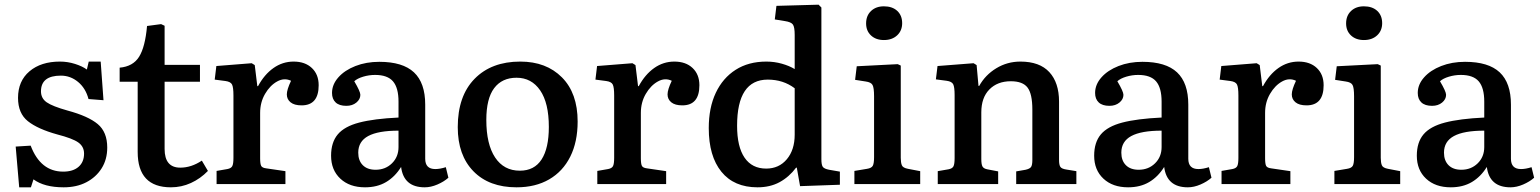

<svg xmlns="http://www.w3.org/2000/svg" viewBox="-20 -786 6575 820"><path d="M62 14 47 -160 111 -164Q153 -53 250 -53Q292 -53 315.5 -73.5Q339 -94 339 -130Q339 -160 314.5 -177.5Q290 -195 224 -212Q141 -235 99 -268.5Q57 -302 57 -368Q57 -440 106 -481.5Q155 -523 236 -523Q269 -523 300.5 -513Q332 -503 351 -489L359 -523H410L422 -358L358 -363Q346 -409 313.5 -436Q281 -463 240 -463Q155 -463 155 -396Q155 -366 179.5 -349Q204 -332 268 -314Q357 -290 397.5 -256Q438 -222 438 -156Q438 -105 414 -67Q390 -29 348.5 -7.5Q307 14 252 14Q169 14 123 -20L112 14Z M710 14Q568 14 568 -137V-437H491V-497Q548 -502 574 -543.5Q600 -585 608 -675L668 -683L683 -676V-509H834V-437H683V-150Q683 -70 750 -70Q797 -70 842 -100L868 -56Q836 -23 795.5 -4.5Q755 14 710 14Z M905 0V-56L951 -64Q967 -67 972 -76.5Q977 -86 977 -112V-378Q977 -413 971 -425Q965 -437 943 -440L897 -446L904 -504L1055 -516L1068 -508L1079 -418H1082Q1109 -468 1148 -495.5Q1187 -523 1234 -523Q1283 -523 1312 -495.5Q1341 -468 1341 -422Q1341 -336 1268 -336Q1237 -336 1221 -349Q1205 -362 1205 -383Q1205 -403 1223 -441Q1194 -455 1163.5 -438Q1133 -421 1112 -385Q1091 -349 1091 -304V-110Q1091 -86 1095.5 -77.5Q1100 -69 1117 -67L1199 -55V0Z M1539 14Q1473 14 1433.5 -23Q1394 -60 1394 -121Q1394 -178 1422.5 -212Q1451 -246 1514 -262.5Q1577 -279 1682 -284V-352Q1682 -411 1658.5 -438.5Q1635 -466 1582 -466Q1556 -466 1531 -458.5Q1506 -451 1493 -439Q1519 -395 1519 -381Q1519 -362 1502 -348Q1485 -334 1459 -334Q1429 -334 1413.5 -348.5Q1398 -363 1398 -389Q1398 -425 1425 -455.5Q1452 -486 1498 -504Q1544 -522 1600 -522Q1700 -522 1748 -477Q1796 -432 1796 -339V-108Q1796 -64 1839 -64Q1859 -64 1884 -72L1895 -27Q1876 -10 1848 2Q1820 14 1794 14Q1704 14 1693 -73Q1667 -31 1629 -8.5Q1591 14 1539 14ZM1584 -61Q1626 -61 1654 -88.5Q1682 -116 1682 -158V-228Q1595 -228 1552.5 -205Q1510 -182 1510 -134Q1510 -100 1529.5 -80.5Q1549 -61 1584 -61Z M2186 14Q2069 14 2002 -54.5Q1935 -123 1935 -243Q1935 -376 2007 -449.5Q2079 -523 2202 -523Q2313 -523 2380 -455.5Q2447 -388 2447 -267Q2447 -180 2415.5 -117Q2384 -54 2325.5 -20Q2267 14 2186 14ZM2200 -57Q2262 -57 2293 -105Q2324 -153 2324 -244Q2324 -346 2287 -400Q2250 -454 2186 -454Q2124 -454 2090.5 -409.5Q2057 -365 2057 -274Q2057 -170 2094.5 -113.5Q2132 -57 2200 -57Z M2531 0V-56L2577 -64Q2593 -67 2598 -76.5Q2603 -86 2603 -112V-378Q2603 -413 2597 -425Q2591 -437 2569 -440L2523 -446L2530 -504L2681 -516L2694 -508L2705 -418H2708Q2735 -468 2774 -495.5Q2813 -523 2860 -523Q2909 -523 2938 -495.5Q2967 -468 2967 -422Q2967 -336 2894 -336Q2863 -336 2847 -349Q2831 -362 2831 -383Q2831 -403 2849 -441Q2820 -455 2789.5 -438Q2759 -421 2738 -385Q2717 -349 2717 -304V-110Q2717 -86 2721.5 -77.5Q2726 -69 2743 -67L2825 -55V0Z M3215 14Q3115 14 3061 -52.5Q3007 -119 3007 -239Q3007 -326 3037 -389.5Q3067 -453 3122 -488Q3177 -523 3253 -523Q3287 -523 3319 -514Q3351 -505 3374 -491V-637Q3374 -670 3366.5 -681Q3359 -692 3332 -696L3289 -703L3296 -761L3476 -766L3488 -754V-106Q3488 -82 3494 -73.5Q3500 -65 3521 -61L3567 -53V3L3397 9L3383 -70H3380Q3350 -30 3309.5 -8Q3269 14 3215 14ZM3252 -66Q3307 -66 3340.5 -106Q3374 -146 3374 -211V-409Q3325 -446 3259 -446Q3128 -446 3128 -249Q3128 -159 3160 -112.5Q3192 -66 3252 -66Z M3755 -615Q3721 -615 3700 -634.5Q3679 -654 3679 -686Q3679 -719 3700 -739Q3721 -759 3755 -759Q3791 -759 3812 -739.5Q3833 -720 3833 -687Q3833 -655 3811.5 -635Q3790 -615 3755 -615ZM3629 0V-56L3683 -65Q3702 -68 3707.5 -78Q3713 -88 3713 -115V-375Q3713 -411 3706.5 -423Q3700 -435 3677 -438L3632 -445L3639 -503L3814 -512L3827 -506V-112Q3827 -92 3831.5 -80.5Q3836 -69 3858 -65L3910 -55V0Z M3985 0V-55L4031 -63Q4047 -66 4052 -75.5Q4057 -85 4057 -111V-380Q4057 -414 4051 -426Q4045 -438 4023 -441L3977 -447L3984 -504L4138 -516L4151 -508L4159 -419H4162Q4188 -466 4235 -494.5Q4282 -523 4338 -523Q4420 -523 4461.5 -478Q4503 -433 4503 -352V-103Q4503 -82 4508.5 -73.5Q4514 -65 4534 -62L4577 -55V0H4320V-54L4360 -61Q4378 -65 4383.5 -73Q4389 -81 4389 -103V-318Q4389 -385 4368.5 -412Q4348 -439 4297 -439Q4240 -439 4205.5 -404Q4171 -369 4171 -306V-107Q4171 -84 4176 -75Q4181 -66 4196 -63L4243 -54V0Z M4798 14Q4732 14 4692.5 -23Q4653 -60 4653 -121Q4653 -178 4681.5 -212Q4710 -246 4773 -262.5Q4836 -279 4941 -284V-352Q4941 -411 4917.5 -438.5Q4894 -466 4841 -466Q4815 -466 4790 -458.5Q4765 -451 4752 -439Q4778 -395 4778 -381Q4778 -362 4761 -348Q4744 -334 4718 -334Q4688 -334 4672.5 -348.5Q4657 -363 4657 -389Q4657 -425 4684 -455.5Q4711 -486 4757 -504Q4803 -522 4859 -522Q4959 -522 5007 -477Q5055 -432 5055 -339V-108Q5055 -64 5098 -64Q5118 -64 5143 -72L5154 -27Q5135 -10 5107 2Q5079 14 5053 14Q4963 14 4952 -73Q4926 -31 4888 -8.5Q4850 14 4798 14ZM4843 -61Q4885 -61 4913 -88.5Q4941 -116 4941 -158V-228Q4854 -228 4811.5 -205Q4769 -182 4769 -134Q4769 -100 4788.5 -80.5Q4808 -61 4843 -61Z M5197 0V-56L5243 -64Q5259 -67 5264 -76.5Q5269 -86 5269 -112V-378Q5269 -413 5263 -425Q5257 -437 5235 -440L5189 -446L5196 -504L5347 -516L5360 -508L5371 -418H5374Q5401 -468 5440 -495.5Q5479 -523 5526 -523Q5575 -523 5604 -495.5Q5633 -468 5633 -422Q5633 -336 5560 -336Q5529 -336 5513 -349Q5497 -362 5497 -383Q5497 -403 5515 -441Q5486 -455 5455.5 -438Q5425 -421 5404 -385Q5383 -349 5383 -304V-110Q5383 -86 5387.5 -77.5Q5392 -69 5409 -67L5491 -55V0Z M5805 -615Q5771 -615 5750 -634.5Q5729 -654 5729 -686Q5729 -719 5750 -739Q5771 -759 5805 -759Q5841 -759 5862 -739.5Q5883 -720 5883 -687Q5883 -655 5861.5 -635Q5840 -615 5805 -615ZM5679 0V-56L5733 -65Q5752 -68 5757.5 -78Q5763 -88 5763 -115V-375Q5763 -411 5756.5 -423Q5750 -435 5727 -438L5682 -445L5689 -503L5864 -512L5877 -506V-112Q5877 -92 5881.5 -80.5Q5886 -69 5908 -65L5960 -55V0Z M6176 14Q6110 14 6070.5 -23Q6031 -60 6031 -121Q6031 -178 6059.5 -212Q6088 -246 6151 -262.5Q6214 -279 6319 -284V-352Q6319 -411 6295.5 -438.5Q6272 -466 6219 -466Q6193 -466 6168 -458.5Q6143 -451 6130 -439Q6156 -395 6156 -381Q6156 -362 6139 -348Q6122 -334 6096 -334Q6066 -334 6050.5 -348.5Q6035 -363 6035 -389Q6035 -425 6062 -455.5Q6089 -486 6135 -504Q6181 -522 6237 -522Q6337 -522 6385 -477Q6433 -432 6433 -339V-108Q6433 -64 6476 -64Q6496 -64 6521 -72L6532 -27Q6513 -10 6485 2Q6457 14 6431 14Q6341 14 6330 -73Q6304 -31 6266 -8.5Q6228 14 6176 14ZM6221 -61Q6263 -61 6291 -88.5Q6319 -116 6319 -158V-228Q6232 -228 6189.5 -205Q6147 -182 6147 -134Q6147 -100 6166.5 -80.5Q6186 -61 6221 -61Z"/></svg>

Font: Literata 12pt Medium
Style: Regular
Weight: 500
Designer: Latin by Veronika Burian and Jose Scaglione. Greek by Irene Vlachou. Cyrillic by Vera Evstafieva.
Foundry: TypeTogether
Version: Version 3.002